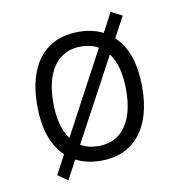

<svg xmlns="http://www.w3.org/2000/svg" viewBox="-75 -654 736 788"><g transform="rotate(-10 293.0 -260.0)"><path d="M147 65.4 105.5 37.1 147.9 -43Q74.2 -112.8 74.2 -258.8Q74.2 -387.2 131.8 -457.3Q189.5 -527.3 293 -527.3Q350.6 -527.3 395 -504.9L437.5 -585L483.9 -561.5L437.5 -475.1Q511.7 -405.3 511.7 -258.8Q511.7 -130.9 454.1 -60.5Q396.5 9.8 293 9.8Q234.4 9.8 189.5 -13.7ZM293 -51.3Q365.7 -51.3 405.3 -105.5Q444.8 -159.7 444.8 -258.8Q444.8 -359.4 404.3 -413.6L219.7 -69.8Q251 -51.3 293 -51.3ZM181.2 -105 364.7 -448.7Q334 -466.3 293 -466.3Q220.7 -466.3 180.9 -412.1Q141.1 -357.9 141.1 -258.8Q141.1 -159.2 181.2 -105Z"/></g></svg>

Font: Cascadia Mono PL Light
Style: Regular
Weight: 300
Monospace: yes
Designer: Aaron Bell
Foundry: Saja Typeworks
Version: Version 2404.023; ttfautohint (v1.8.4)